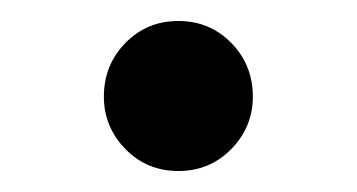

<svg xmlns="http://www.w3.org/2000/svg" viewBox="-20 -421 340 183"><path d="M150 -258Q120 -258 99.5 -279Q79 -300 79 -329Q79 -359 99.5 -380Q120 -401 150 -401Q180 -401 200.5 -380Q221 -359 221 -329Q221 -300 200.5 -279Q180 -258 150 -258Z"/></svg>

Font: SourceSerifPro
Style: Book
Weight: 400
Designer: Frank Grießhammer
Foundry: Adobe Systems Incorporated
Version: Version 1.014;PS Version 1.0;hotconv 1.0.73;makeotf.lib2.5.5